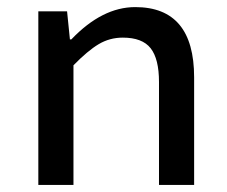

<svg xmlns="http://www.w3.org/2000/svg" viewBox="-20 -521 640 541"><path d="M88 0V-489H169L177 -410H181Q268 -501 361 -501Q527 -501 527 -303V0H428V-290Q428 -355 404.5 -385Q381 -415 326 -415Q289 -415 258 -396.5Q227 -378 187 -337V0Z"/></svg>

Font: TypoPRO Source Code Pro
Style: Regular
Weight: 500
Monospace: yes
Designer: Paul D. Hunt, Teo Tuominen
Foundry: Adobe Systems Incorporated
Version: Version 2.010;PS 1.0;hotconv 1.0.84;makeotf.lib2.5.63406